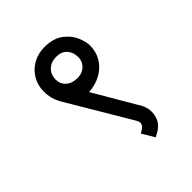

<svg xmlns="http://www.w3.org/2000/svg" viewBox="-206 -752 1011 1011"><g transform="rotate(-45 300.0 -246.0)"><path d="M339.5 80.5 327 60Q347 49.5 356.5 39.8Q366 30 366 17Q366 9.5 359 -3L149 -357Q122 -403.5 122 -458Q122 -503.5 144 -540.8Q166 -578 204.2 -599.5Q242.5 -621 289 -621Q357 -621 396.5 -590Q436 -559 451 -520.8Q466 -482.5 466 -457Q466 -410.5 443.5 -373Q421 -335.5 380.8 -313Q340.5 -290.5 289 -287L437 -34Q449 -7 449 18Q449 57 429.5 84.2Q410 111.5 368 129Q359.5 113 339.5 80.5ZM379 -457Q379 -493.5 358.2 -517.2Q337.5 -541 297 -541Q259.5 -541 235.2 -518.2Q211 -495.5 211 -457Q211 -424 235.2 -403Q259.5 -382 298 -382Q322.5 -382 341 -392.5Q359.5 -403 369.2 -420Q379 -437 379 -457Z"/></g></svg>

Font: JuliaMono
Style: Bold
Weight: 700
Monospace: yes
Designer: cormullion
Foundry: corm
Version: Version 0.055; ttfautohint (v1.8.4)